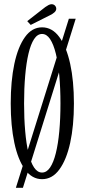

<svg xmlns="http://www.w3.org/2000/svg" viewBox="-20 -841 420 913"><path d="M55.5 52 307.5 -752H340L89 52ZM180 11Q132 11 98.8 -35Q65.5 -81 48.2 -162Q31 -243 31 -349Q31 -456 48.2 -537.2Q65.5 -618.5 98.8 -664.8Q132 -711 180 -711Q228.5 -711 262.2 -664.8Q296 -618.5 313.8 -537.2Q331.5 -456 331.5 -349Q331.5 -243 313.8 -162Q296 -81 262.2 -35Q228.5 11 180 11ZM180 -20.5Q202 -20.5 218.2 -44.5Q234.5 -68.5 245.5 -112.8Q256.5 -157 262 -217Q267.5 -277 267.5 -349Q267.5 -421 262 -481.2Q256.5 -541.5 245.5 -586Q234.5 -630.5 218.2 -655Q202 -679.5 180 -679.5Q158 -679.5 142 -655Q126 -630.5 115.5 -586Q105 -541.5 99.8 -481.2Q94.5 -421 94.5 -349Q94.5 -277 99.8 -217Q105 -157 115.5 -112.8Q126 -68.5 142 -44.5Q158 -20.5 180 -20.5ZM126 -722.5 109.5 -740.5 195.5 -807.5Q203 -813 210.8 -817Q218.5 -821 225.5 -821Q232 -821 237 -818Q242 -815 245 -809.5Q247.5 -805 247.5 -799.5Q247.5 -790 238.5 -782Q229.5 -774 217.5 -768.5Z"/></svg>

Font: Imbue Light
Style: Regular
Weight: 300
Designer: Tyler Finck
Foundry: Etcetera Type Company
Version: Version 1.102